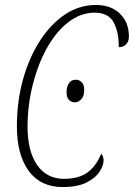

<svg xmlns="http://www.w3.org/2000/svg" viewBox="-20 -743 539 773"><path d="M232 10Q143 10 95.5 -55Q48 -120 48 -235Q48 -334 72.5 -422.5Q97 -511 140.5 -578.5Q184 -646 241.5 -684.5Q299 -723 366 -723Q427 -723 463 -688Q499 -653 499 -596Q499 -576 487.5 -564.5Q476 -553 458 -553Q459 -612 438 -652Q417 -692 361 -692Q305 -692 255.5 -654Q206 -616 169.5 -550.5Q133 -485 112 -402.5Q91 -320 91 -233Q91 -133 130 -78Q169 -23 237 -23Q299 -23 334 -50Q369 -77 387 -124Q391 -121 394 -114Q397 -107 397 -97Q397 -77 381 -52Q365 -27 329 -8.5Q293 10 232 10ZM282 -331Q267 -331 257.5 -341Q248 -351 248 -371Q248 -394 257.5 -408Q267 -422 285 -422Q299 -422 309 -412Q319 -402 319 -382Q319 -355 307 -343Q295 -331 282 -331Z"/></svg>

Font: Noto Serif ExtraCondensed ExtraLight
Style: Italic
Weight: 200
Width: 2
Italic angle: -12°
Designer: Monotype Design Team
Foundry: Monotype Imaging Inc.
Version: Version 2.014; ttfautohint (v1.8.4.7-5d5b)